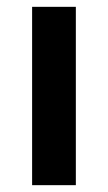

<svg xmlns="http://www.w3.org/2000/svg" viewBox="-20 -542 316 562"><path d="M74 0V-522H202V0Z"/></svg>

Font: Plexus Sans SemiBold
Style: Regular
Weight: 600
Version: Version 2.001;PS 002.001;hotconv 1.0.70;makeotf.lib2.5.58329